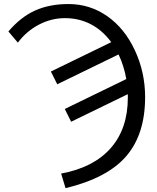

<svg xmlns="http://www.w3.org/2000/svg" viewBox="-20 -745 796 971"><path d="M713.9 -253.9Q713.9 -65.9 618.4 44.9Q522.9 155.8 311.5 206.5L289.1 132.8Q453.1 102.5 539.8 4.2Q626.5 -94.2 626.5 -251.5V-260.3L626 -268.6L339.8 -129.4L307.6 -193.8L618.7 -345.2Q606.9 -412.6 579.6 -469.7L269.5 -318.8L237.3 -383.3L542.5 -531.7Q498.5 -591.8 439 -622.6Q379.4 -653.3 308.1 -653.3Q240.2 -653.3 177.2 -620.6Q114.3 -587.9 70.3 -529.3L22.5 -585.9Q85.4 -659.7 158.2 -692.1Q231 -724.6 326.2 -724.6Q434.6 -724.6 522.5 -663.1Q610.4 -601.6 662.1 -490.5Q713.9 -379.4 713.9 -253.9Z"/></svg>

Font: Liberation Sans
Style: Regular
Weight: 400
Designer: Steve Matteson
Foundry: Ascender Corporation
Version: Version 2.00.1